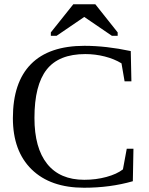

<svg xmlns="http://www.w3.org/2000/svg" viewBox="-20 -879 707 909"><path d="M377.9 9.8Q218.8 9.8 129.9 -76.9Q41 -163.6 41 -319.8Q41 -488.8 126.5 -575.4Q211.9 -662.1 379.9 -662.1Q481.9 -662.1 599.1 -637.2L602.1 -494.1H569.8L555.2 -579.1Q521 -600.1 475.8 -611.6Q430.7 -623 383.8 -623Q258.3 -623 200.7 -549.3Q143.1 -475.6 143.1 -320.8Q143.1 -178.2 203.4 -103Q263.7 -27.8 378.9 -27.8Q434.6 -27.8 483.9 -41.3Q533.2 -54.7 562 -77.1L580.1 -174.8H611.8L608.9 -21Q501.5 9.8 377.9 9.8ZM220.7 -709.5V-725.6L327.1 -858.9H431.2L537.1 -725.6V-709.5H509.8L378.9 -798.8L248 -709.5Z"/></svg>

Font: Times New Roman
Style: Regular
Weight: 400
Designer: Steve Matteson
Foundry: Ascender Corporation
Version: Version 2.00.3